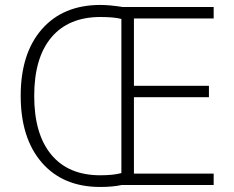

<svg xmlns="http://www.w3.org/2000/svg" viewBox="-20 -742 938 770"><path d="M836.9 0H467.8Q431.6 7.8 381.8 7.8Q232.9 7.8 147.9 -89.8Q63 -187.5 63 -357.9Q63 -528.3 148.2 -625.2Q233.4 -722.2 382.8 -722.2Q419.4 -722.2 472.2 -713.9H836.9V-668H517.1V-397.9H817.9V-352.1H517.1V-45.9H836.9ZM382.8 -673.8Q254.9 -673.8 186 -592Q117.2 -510.3 117.2 -357.2Q117.2 -204.1 185.8 -121.6Q254.4 -39.1 381.8 -39.1Q435.5 -39.1 466.8 -47.9V-666Q437.5 -673.8 382.8 -673.8Z"/></svg>

Font: Open Sans Hebrew Light
Style: Regular
Weight: 300
Foundry: Ascender Corporation, Yanek Iontef
Version: Version 2.001;PS 002.001;hotconv 1.0.70;makeotf.lib2.5.58329